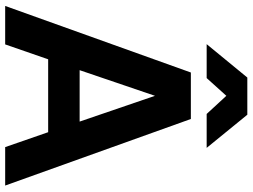

<svg xmlns="http://www.w3.org/2000/svg" viewBox="-134 -818 953 724"><g transform="rotate(90 342.0 -456.5)"><path d="M147 -759.8 272.9 -913.1H413.1L538.1 -759.8H410.2L341.8 -834L274.9 -759.8ZM2.9 0 253.9 -700.2H429.2L680.2 0H535.2L479 -162.1H204.1L147.9 0ZM245.1 -280.8H439L341.8 -564.9Z"/></g></svg>

Font: SUSE
Style: Bold
Weight: 700
Designer: Rene Bieder
Foundry: SUSE
Version: Version 1.000